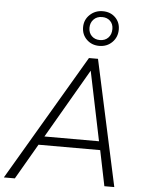

<svg xmlns="http://www.w3.org/2000/svg" viewBox="-86 -1029 817 1079"><g transform="rotate(5 322.5 -489.5)"><path d="M-23 0 395 -710H446L600 0H544L503 -200H155L39 0ZM184 -249H492L411 -640ZM446 -783Q404 -783 375.5 -810.5Q347 -838 347 -880Q347 -922 377 -950.5Q407 -979 450 -979Q493 -979 520.5 -952Q548 -925 548 -884Q548 -841 519 -812Q490 -783 446 -783ZM447 -816Q476 -816 494 -834.5Q512 -853 512 -884Q512 -912 494.5 -929Q477 -946 449 -946Q419 -946 401 -927Q383 -908 383 -880Q383 -851 401 -833.5Q419 -816 447 -816Z"/></g></svg>

Font: Livvic Light
Style: Italic
Weight: 300
Italic angle: -10°
Designer: Jacques Le Bailly, Baron von Fonthausen
Version: Version 1.001; ttfautohint (v1.8.2)